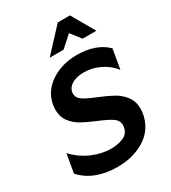

<svg xmlns="http://www.w3.org/2000/svg" viewBox="-234 -1062 1058 1188"><g transform="rotate(-30 295.0 -468.0)"><path d="M272 -106Q203 -106 135 -136Q67 -166 16 -221L-7 -88Q38 -37 104 -12.5Q170 12 249 12Q358 12 440 -37Q522 -86 545 -180Q551 -207 551 -230Q551 -283 523 -319.5Q495 -356 456.5 -377.5Q418 -399 357 -424Q294 -449 264.5 -468.5Q235 -488 235 -519Q235 -555 269 -577.5Q303 -600 359 -600Q415 -600 470.5 -574Q526 -548 563 -500L587 -640Q512 -715 372 -715Q306 -715 246.5 -692.5Q187 -670 146 -626.5Q105 -583 94 -521Q91 -502 91 -486Q91 -436 117.5 -401Q144 -366 181 -345Q218 -324 278 -299Q344 -272 375 -251Q406 -230 406 -196Q406 -188 405 -184Q398 -140 359.5 -123Q321 -106 272 -106ZM461 -948H374L222 -784H321L401 -856L457 -784H555Z"/></g></svg>

Font: Geom SemiBold
Style: Bold Italic
Weight: 600
Italic angle: -10°
Version: Version 1.102